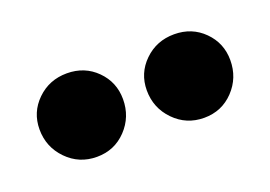

<svg xmlns="http://www.w3.org/2000/svg" viewBox="-39 -820 417 296"><g transform="rotate(-20 169.5 -672.5)"><path d="M82 -604Q111 -604 130.5 -624.5Q150 -645 150 -674Q150 -702 130.5 -721.5Q111 -741 82 -741Q53 -741 33 -721.5Q13 -702 13 -674Q13 -645 33 -624.5Q53 -604 82 -604ZM258 -604Q287 -604 306.5 -624.5Q326 -645 326 -674Q326 -702 306.5 -721.5Q287 -741 258 -741Q229 -741 209 -721.5Q189 -702 189 -674Q189 -645 209 -624.5Q229 -604 258 -604Z"/></g></svg>

Font: Secuela Black
Style: Regular
Weight: 900
Designer: Fernando Haro
Foundry: deFharo
Version: Version 1.704